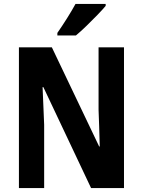

<svg xmlns="http://www.w3.org/2000/svg" viewBox="-20 -1005 725 974"><path d="M609 -51H442L200 -563H196Q199 -500 200.5 -456.5Q202 -413 204 -372V-51H76V-765H243L483 -262H486Q484 -326 483 -365.5Q482 -405 480 -448V-765H609ZM516 -975Q501 -957 474.5 -929.5Q448 -902 418.5 -873.5Q389 -845 365 -825H271V-838Q296 -874 320.5 -913Q345 -952 363 -985H516Z"/></svg>

Font: Noto Sans Tamil UI Condensed
Style: Bold
Weight: 700
Width: 3
Designer: Jelle Bosma - Monotype Design Team
Foundry: Monotype Imaging Inc.
Version: Version 2.004; ttfautohint (v1.8.4.7-5d5b)